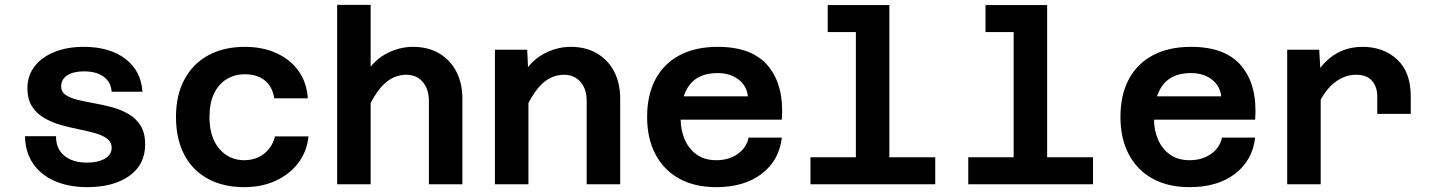

<svg xmlns="http://www.w3.org/2000/svg" viewBox="-20 -759 5890 791"><path d="M339 12Q263 12 205 -13.5Q147 -39 115.5 -86Q84 -133 83 -198H211Q210 -147 244.5 -118Q279 -89 338 -89Q384 -89 412 -105.5Q440 -122 440 -150Q440 -174 421 -188Q402 -202 371.5 -210.5Q341 -219 304 -226.5Q267 -234 230 -244.5Q193 -255 162 -273Q131 -291 112 -320.5Q93 -350 93 -396Q93 -447 122 -485Q151 -523 203.5 -544.5Q256 -566 325 -566Q431 -566 496 -517Q561 -468 567 -381H440Q437 -422 406.5 -443.5Q376 -465 326 -465Q282 -465 257 -448.5Q232 -432 232 -403Q232 -380 251 -367.5Q270 -355 300.5 -347.5Q331 -340 368.5 -333.5Q406 -327 442.5 -317Q479 -307 510 -289Q541 -271 559.5 -241Q578 -211 578 -164Q578 -81 513 -34.5Q448 12 339 12Z M986 12Q899 12 835.5 -23Q772 -58 738.5 -123Q705 -188 705 -277Q705 -368 740.5 -433Q776 -498 839.5 -532Q903 -566 989 -566Q1062 -566 1119 -540Q1176 -514 1210 -466.5Q1244 -419 1248 -354H1110Q1102 -403 1070.5 -428Q1039 -453 989 -453Q946 -453 913 -432.5Q880 -412 861.5 -373Q843 -334 843 -277Q843 -193 883.5 -146Q924 -99 986 -99Q1018 -99 1044 -111Q1070 -123 1088 -145.5Q1106 -168 1113 -197H1251Q1244 -133 1208 -86.5Q1172 -40 1115 -14Q1058 12 986 12Z M1747 0V-343Q1747 -392 1721.5 -421.5Q1696 -451 1654 -451Q1606 -451 1567.5 -417.5Q1529 -384 1494 -308L1474 -433Q1510 -503 1565.5 -534.5Q1621 -566 1681 -566Q1744 -566 1789.5 -539Q1835 -512 1860 -464Q1885 -416 1885 -351V0ZM1369 0V-739H1507V0Z M2397 0V-344Q2397 -392 2371.5 -421.5Q2346 -451 2304 -451Q2256 -451 2217.5 -417.5Q2179 -384 2144 -308L2124 -434Q2160 -503 2215.5 -534.5Q2271 -566 2331 -566Q2394 -566 2439.5 -539Q2485 -512 2510 -464.5Q2535 -417 2535 -352V0ZM2019 0V-554H2152L2157 -447V0Z M2931 12Q2842 12 2778.5 -23Q2715 -58 2680.5 -123Q2646 -188 2646 -277Q2646 -368 2680.5 -432.5Q2715 -497 2780 -531.5Q2845 -566 2937 -566Q3080 -566 3145.5 -486Q3211 -406 3201 -266H2756V-362H3061Q3057 -405 3022.5 -431.5Q2988 -458 2936 -458Q2859 -458 2821.5 -410Q2784 -362 2784 -271Q2784 -223 2801 -184Q2818 -145 2850.5 -122Q2883 -99 2931 -99Q2983 -99 3019.5 -125Q3056 -151 3064 -192H3201Q3190 -98 3118 -43Q3046 12 2931 12Z M3506 0V-738H3644V0ZM3319 0V-111H3833V0ZM3390 -627V-738H3575V-627Z M4156 0V-738H4294V0ZM3969 0V-111H4483V0ZM4040 -627V-738H4225V-627Z M4881 12Q4792 12 4728.5 -23Q4665 -58 4630.5 -123Q4596 -188 4596 -277Q4596 -368 4630.5 -432.5Q4665 -497 4730 -531.5Q4795 -566 4887 -566Q5030 -566 5095.5 -486Q5161 -406 5151 -266H4706V-362H5011Q5007 -405 4972.5 -431.5Q4938 -458 4886 -458Q4809 -458 4771.5 -410Q4734 -362 4734 -271Q4734 -223 4751 -184Q4768 -145 4800.5 -122Q4833 -99 4881 -99Q4933 -99 4969.5 -125Q5006 -151 5014 -192H5151Q5140 -98 5068 -43Q4996 12 4881 12Z M5654 -290V-362Q5654 -402 5632 -426.5Q5610 -451 5567 -451Q5517 -451 5474 -415.5Q5431 -380 5397 -299L5382 -420Q5406 -468 5437.5 -500.5Q5469 -533 5507.5 -549.5Q5546 -566 5593 -566Q5680 -566 5736 -514Q5792 -462 5792 -362V-290ZM5283 0V-554H5415L5421 -446V0Z"/></svg>

Font: Azeret Mono Thin SemiBold
Style: Regular
Weight: 600
Version: Version 1.002